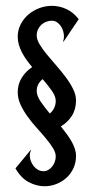

<svg xmlns="http://www.w3.org/2000/svg" viewBox="-20 -627 323 661"><path d="M129.9 -37.6Q138.7 -37.6 146.2 -42Q153.8 -46.4 159.7 -53.7Q165.5 -61 168.7 -70.1Q171.9 -79.1 171.9 -88.4Q171.9 -102.1 162.1 -117.7Q152.3 -133.3 137.9 -150.6Q123.5 -168 106.4 -186.8Q89.4 -205.6 75 -225.6Q60.5 -245.6 50.8 -266.6Q41 -287.6 41 -309.6Q41 -336.9 54.9 -359.4Q68.8 -381.8 90.8 -396Q80.6 -408.2 71.5 -420.7Q62.5 -433.1 55.7 -446.3Q48.8 -459.5 44.9 -472.9Q41 -486.3 41 -500.5Q41 -523.4 51 -543Q61 -562.5 77.4 -576.7Q93.8 -590.8 115 -598.9Q136.2 -606.9 158.7 -606.9Q183.6 -606.9 207.8 -596.2Q231.9 -585.4 251 -561L198.7 -483.4L197.3 -484.4Q200.2 -492.2 200.2 -501.5Q200.2 -510.7 197.3 -520.5Q194.3 -530.3 188.7 -538.1Q183.1 -545.9 175.5 -550.8Q168 -555.7 158.7 -555.7Q148.4 -555.7 138.9 -552Q129.4 -548.3 122.3 -541.7Q115.2 -535.2 110.8 -525.6Q106.4 -516.1 106.4 -504.9Q106.4 -490.7 116.5 -474.1Q126.5 -457.5 141.6 -439.2Q156.7 -420.9 174.1 -401.1Q191.4 -381.3 206.5 -361.1Q221.7 -340.8 231.7 -320.6Q241.7 -300.3 241.7 -281.2Q241.7 -250.5 227.1 -227.8Q212.4 -205.1 189.5 -191.9Q199.7 -179.2 209.2 -166.3Q218.8 -153.3 226.1 -140.6Q233.4 -127.9 237.5 -115.2Q241.7 -102.5 241.7 -90.3Q241.7 -66.9 232.7 -47.6Q223.6 -28.3 208.5 -14.6Q193.4 -1 173.8 6.6Q154.3 14.2 133.3 14.2Q105.5 14.2 78.6 -0.2Q51.8 -14.6 33.2 -47.4L85.4 -110.4L86.9 -108.9Q82.5 -101.6 82.5 -91.3Q82.5 -82 86.2 -72.5Q89.8 -63 95.9 -55.2Q102.1 -47.4 110.8 -42.5Q119.6 -37.6 129.9 -37.6ZM171.9 -279.3Q171.9 -295.4 158.7 -314.2Q145.5 -333 127 -354.5Q117.7 -347.7 112.1 -337.2Q106.4 -326.7 106.4 -314Q106.4 -297.4 119.6 -277.8Q132.8 -258.3 151.4 -236.3Q160.6 -243.2 166.3 -254.9Q171.9 -266.6 171.9 -279.3Z"/></svg>

Font: Smythe
Style: Regular
Weight: 400
Version: Version 1.000